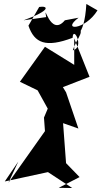

<svg xmlns="http://www.w3.org/2000/svg" viewBox="-20 -944 510 965"><path d="M275 0 380 -54 312 -124 297 -325 374 -298 312 -480 296 -506 430 -558 353 -751V-618L206 -709L80 -533L169 -490L220 -398L201 -353L206 -285L22 -25L72 -132L4 -32L221 -79L343 1ZM306 -842C232 -753 198 -944 212 -858L99 -842C244 -895 219 -916 177 -909L123 -815C153 -727 210 -703 345 -754C347 -819 407 -705 346 -691C367 -759 423 -797 349 -807C347 -749 404 -748 414 -924L470 -892C408 -791 284 -787 375 -855Z"/></svg>

Font: Asimov Silicon
Style: Regular
Weight: 400
Designer: Google
Version: Version 2.000980; 2014